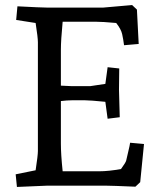

<svg xmlns="http://www.w3.org/2000/svg" viewBox="-20 -735 628 760"><path d="M165 -705H389L503 -715L522 -697L529 -561L471 -556Q468 -580 463.5 -600Q459 -620 440 -644Q385 -649 359 -649H228Q221 -575 221 -538V-396Q255 -394 264 -394H337L397 -403L406 -469L452 -464Q451 -400 451 -380L454 -271L406 -265L397 -332Q337 -338 317 -338H264Q246 -338 221 -335V-167Q221 -124 228 -57H372Q410 -57 459 -66Q478 -92 479.5 -99.5Q481 -107 487.5 -134Q494 -161 495 -170L550 -165L535 -14L516 4Q422 0 402 0H165L47 5L42 -45L121 -61Q130 -120 130 -137V-568Q130 -586 121 -644L44 -656L49 -710Q145 -705 165 -705Z"/></svg>

Font: Andada SC
Style: Regular
Weight: 400
Designer: Carolina Giovagnoli
Foundry: Carolina Giovagnoli
Version: Version 1.003